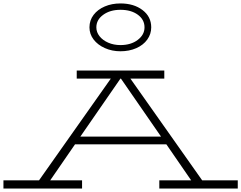

<svg xmlns="http://www.w3.org/2000/svg" viewBox="-27 -1096 1402 1116"><path d="M1355 -48V0H899V-48H1084L940 -257H409L265 -48H450V0H-7V-48H200L617 -639H419V-686H928V-639H731L1148 -48ZM909 -302 676 -639H673L440 -302ZM493 -937Q493 -978 517 -1009.5Q541 -1041 582 -1058.5Q623 -1076 673 -1076Q751 -1076 801.5 -1037.5Q852 -999 852 -937Q852 -898 829 -866Q806 -834 765 -816Q724 -798 673 -798Q624 -798 582.5 -816.5Q541 -835 517 -866.5Q493 -898 493 -937ZM813 -937Q813 -982 774 -1010.5Q735 -1039 673 -1039Q613 -1039 573 -1010Q533 -981 533 -937Q533 -909 551.5 -885.5Q570 -862 602 -848Q634 -834 673 -834Q734 -834 773.5 -864Q813 -894 813 -937Z"/></svg>

Font: BioRhyme Expanded Light
Style: Regular
Weight: 300
Width: 7
Designer: Aoife Mooney
Foundry: Aoife Mooney Type
Version: Version 1.000